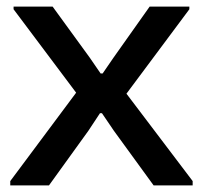

<svg xmlns="http://www.w3.org/2000/svg" viewBox="-20 -560 612 580"><path d="M11 -13 210 -280 21 -532V-540H139L251 -386L284 -338H290L323 -386L432 -540H552V-532L362 -277L562 -13V0H444L324 -165L288 -218H282L247 -165L128 0H11Z"/></svg>

Font: EncodeSans
Style: Medium
Weight: 500
Designer: Pablo Impallari, Andres Torresi
Foundry: Pablo Impallari, Andres Torresi
Version: Version 1.000; ttfautohint (v1.4.1)